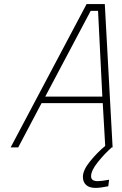

<svg xmlns="http://www.w3.org/2000/svg" viewBox="-20 -720 596 938"><path d="M425 141Q425 165 457 165Q476 165 513 158L509 190Q469 198 447 198Q416 198 400.5 183.5Q385 169 385 144Q385 111 420.5 67.5Q456 24 494 -7L482 -216H183L69 0H32L403 -700H492L530 -3V0H526Q491 31 458 72Q425 113 425 141ZM480 -248 459 -667H423L201 -248Z"/></svg>

Font: Cairo ExtraLight
Style: Italic
Weight: 275
Italic angle: -13°
Designer: Mohamed Gaber, Accademia di Belle Arti di Urbino and others
Foundry: Kief Type Foundry, Accademia di Belle Arti di Urbino and others
Version: Version 3.011